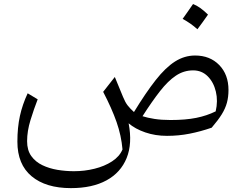

<svg xmlns="http://www.w3.org/2000/svg" viewBox="-20 -673 1234 965"><path d="M819.3 9.8Q760.3 9.8 710 -7.6Q659.7 -24.9 626.5 -53.2Q646 48.3 616.5 121.3Q586.9 194.3 515.4 233.4Q443.8 272.5 336.4 272.5Q210.4 272.5 138.9 212.9Q67.4 153.3 67.4 39.1Q67.4 -32.7 80.1 -90.3Q92.8 -147.9 119.1 -204.1L169.4 -173.8Q150.4 -125 133.3 -69.6Q116.2 -14.2 116.2 36.6Q116.2 82 137.2 111.3Q158.2 140.6 192.9 157.2Q227.5 173.8 269 180.7Q310.5 187.5 351.6 187.5Q405.3 187.5 455.3 175Q505.4 162.6 543 138.2Q580.6 113.8 595.7 78.1Q589.8 8.8 565.9 -59.6Q542 -127.9 498.5 -211.4L557.1 -286.1L598.1 -186.5Q609.4 -158.7 621.6 -143.1Q633.8 -127.4 653.3 -109.9Q712.9 -207.5 762.5 -270.5Q812 -333.5 859.6 -363.8Q907.2 -394 960.4 -394Q1035.2 -394 1081.8 -346.2Q1128.4 -298.3 1128.4 -220.7Q1128.4 -186 1120.6 -157Q1112.8 -127.9 1094.5 -98.4Q1076.2 -68.8 1043.9 -31.2Q987.3 -11.7 932.6 -1Q877.9 9.8 819.3 9.8ZM1064 -113.3Q1076.2 -165.5 1064.9 -212.6Q1053.7 -259.8 1023.9 -289.6Q994.1 -319.3 950.7 -319.3Q903.8 -319.3 864 -292.7Q824.2 -266.1 784.2 -214.8Q744.1 -163.6 696.3 -88.9Q720.2 -81.1 755.9 -75.4Q791.5 -69.8 836.9 -69.8Q913.1 -69.8 966.3 -80.6Q1019.5 -91.3 1064 -113.3ZM950.2 -652.8Q984.9 -639.6 1025.4 -599.6Q999 -561.5 972.2 -525.9Q955.6 -541 936.8 -554.2Q918 -567.4 897.9 -578.1Q911.6 -596.7 924.1 -615Q936.5 -633.3 950.2 -652.8Z"/></svg>

Font: Pinar Regular
Style: Regular
Weight: 400
Designer: Amin Abedi
Version: Version 3.000